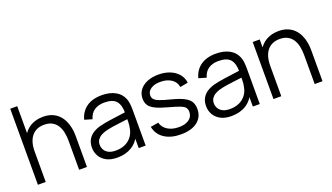

<svg xmlns="http://www.w3.org/2000/svg" viewBox="-66 -1206 2956 1708"><g transform="rotate(-20 1412.0 -352.5)"><path d="M460 0V-275.7Q460 -320.5 451.5 -358.2Q443 -396 424.2 -424.2Q405.3 -452.3 375.6 -467.8Q345.8 -483.3 303.3 -483.3Q264.5 -483.3 234.7 -470Q204.8 -456.7 184.7 -431.4Q164.5 -406.2 154.1 -370Q143.7 -333.8 143.7 -288L91.7 -299.7Q91.7 -382.7 120.7 -439.2Q149.7 -495.7 200.6 -524.5Q251.5 -553.3 317.7 -553.3Q366.2 -553.3 402.3 -538.5Q438.5 -523.7 463.8 -498.2Q489 -472.7 504.5 -439.8Q520 -406.8 527 -370.2Q534 -333.5 534 -297V0ZM69.7 0V-720H136V-313.3H143.7V0Z M818.7 15Q757.3 15 716.2 -7.1Q675.2 -29.2 654.6 -65.6Q634 -102 634 -145Q634 -189.2 651.7 -220.3Q669.3 -251.5 700.2 -271.4Q731.2 -291.3 771.3 -302Q812.7 -312 862.3 -319.7Q912 -327.3 959.8 -333.2Q1007.7 -339.2 1043.7 -344.3L1017.3 -328.7Q1019 -408.3 986.5 -447Q954 -485.7 873.3 -485.7Q818 -485.7 779.7 -460.7Q741.3 -435.7 726 -381.7L654.3 -402.7Q673.2 -475 729.2 -515Q785.2 -555 874.7 -555Q948.5 -555 1000.3 -527.3Q1052.2 -499.7 1073.7 -447Q1083.7 -423.7 1086.7 -394.7Q1089.7 -365.7 1089.7 -335.3V0H1024V-135.7L1043 -127.3Q1015.5 -57.8 957.6 -21.4Q899.7 15 818.7 15ZM827 -48.7Q878.5 -48.7 916.9 -67.1Q955.3 -85.5 978.9 -117.7Q1002.5 -149.8 1009.3 -190.7Q1015.5 -216.7 1016.1 -247.8Q1016.7 -278.8 1016.7 -294.7L1044.7 -280Q1006.8 -275 963.2 -269.9Q919.5 -264.8 877.2 -258.5Q834.8 -252.2 801 -243Q778 -236.3 756.6 -224.6Q735.2 -212.8 721.4 -193.5Q707.7 -174.2 707.7 -145Q707.7 -121.5 719.4 -99.4Q731.2 -77.3 757.3 -63Q783.5 -48.7 827 -48.7Z M1421.2 14.3Q1326.2 14.3 1264.9 -26.6Q1203.7 -67.5 1189.5 -140.7L1264.5 -153Q1276.3 -107 1319.2 -79.8Q1362.2 -52.7 1425.2 -52.7Q1486.5 -52.7 1522 -78.4Q1557.5 -104.2 1557.5 -148.7Q1557.5 -173.7 1546.2 -189.4Q1534.8 -205.2 1500.4 -218.7Q1466 -232.2 1397.5 -250.7Q1324.2 -270.3 1282.5 -290.5Q1240.8 -310.7 1223.5 -336.9Q1206.2 -363.2 1206.2 -401Q1206.2 -447 1232 -481.8Q1257.8 -516.5 1303.9 -535.8Q1350 -555 1411.2 -555Q1472 -555 1520.2 -535.3Q1568.3 -515.7 1597.9 -480.2Q1627.5 -444.7 1632.8 -397.7L1557.8 -384Q1550.3 -431.7 1510.7 -459.3Q1471 -487 1410.2 -488Q1352.7 -489.5 1316.6 -466.3Q1280.5 -443.2 1280.5 -404.7Q1280.5 -383 1293.4 -367.7Q1306.3 -352.3 1340.6 -339Q1374.8 -325.7 1438.5 -309.7Q1513 -290.7 1555.6 -269.6Q1598.2 -248.5 1616 -219.9Q1633.8 -191.3 1633.8 -149.7Q1633.8 -73 1577.2 -29.3Q1520.5 14.3 1421.2 14.3Z M1899.2 15Q1837.8 15 1796.8 -7.1Q1755.7 -29.2 1735.1 -65.6Q1714.5 -102 1714.5 -145Q1714.5 -189.2 1732.2 -220.3Q1749.8 -251.5 1780.8 -271.4Q1811.7 -291.3 1851.8 -302Q1893.2 -312 1942.8 -319.7Q1992.5 -327.3 2040.3 -333.2Q2088.2 -339.2 2124.2 -344.3L2097.8 -328.7Q2099.5 -408.3 2067 -447Q2034.5 -485.7 1953.8 -485.7Q1898.5 -485.7 1860.2 -460.7Q1821.8 -435.7 1806.5 -381.7L1734.8 -402.7Q1753.7 -475 1809.7 -515Q1865.7 -555 1955.2 -555Q2029 -555 2080.8 -527.3Q2132.7 -499.7 2154.2 -447Q2164.2 -423.7 2167.2 -394.7Q2170.2 -365.7 2170.2 -335.3V0H2104.5V-135.7L2123.5 -127.3Q2096 -57.8 2038.1 -21.4Q1980.2 15 1899.2 15ZM1907.5 -48.7Q1959 -48.7 1997.4 -67.1Q2035.8 -85.5 2059.4 -117.7Q2083 -149.8 2089.8 -190.7Q2096 -216.7 2096.6 -247.8Q2097.2 -278.8 2097.2 -294.7L2125.2 -280Q2087.3 -275 2043.7 -269.9Q2000 -264.8 1957.7 -258.5Q1915.3 -252.2 1881.5 -243Q1858.5 -236.3 1837.1 -224.6Q1815.7 -212.8 1801.9 -193.5Q1788.2 -174.2 1788.2 -145Q1788.2 -121.5 1799.9 -99.4Q1811.7 -77.3 1837.8 -63Q1864 -48.7 1907.5 -48.7Z M2690 0V-275.7Q2690 -320.5 2681.5 -358.2Q2673 -396 2654.2 -424.2Q2635.3 -452.3 2605.6 -467.8Q2575.8 -483.3 2533.3 -483.3Q2494.5 -483.3 2464.7 -470Q2434.8 -456.7 2414.7 -431.4Q2394.5 -406.2 2384.1 -370Q2373.7 -333.8 2373.7 -288L2321.7 -299.7Q2321.7 -382.7 2350.7 -439.2Q2379.7 -495.7 2430.6 -524.5Q2481.5 -553.3 2547.7 -553.3Q2596.2 -553.3 2632.3 -538.5Q2668.5 -523.7 2693.8 -498.2Q2719 -472.7 2734.5 -439.8Q2750 -406.8 2757 -370.2Q2764 -333.5 2764 -297V0ZM2299.7 0V-540H2366V-407H2373.7V0Z"/></g></svg>

Font: Manrope ExtraLight
Style: Regular
Weight: 200
Designer: Mikhail Sharanda
Foundry: Mikhail Sharanda
Version: Version 4.505